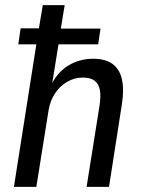

<svg xmlns="http://www.w3.org/2000/svg" viewBox="-20 -725 548 745"><path d="M34 0 121 -553H51L60 -615H131L146 -705H231L216 -614H370L361 -553H207L180 -386H174Q200 -443 244 -470Q288 -497 341 -497Q389 -497 416.5 -477Q444 -457 453 -417.5Q462 -378 453 -321L403 0H316L366 -314Q372 -351 367.5 -375.5Q363 -400 347 -412Q331 -424 300 -424Q269 -424 240.5 -407.5Q212 -391 193 -362Q174 -333 168 -294L121 0Z"/></svg>

Font: Nunito Sans 10pt Condensed Medium
Style: Italic
Weight: 500
Width: 3
Italic angle: -9°
Designer: Vernon Adams
Foundry: Vernon Adams
Version: Version 3.101;gftools[0.9.27]